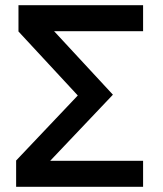

<svg xmlns="http://www.w3.org/2000/svg" viewBox="-20 -718 627 738"><path d="M530 0H42V-101L279 -351L51 -597V-698H530V-598H188L414 -354L173 -100H530Z"/></svg>

Font: IBM Plex Sans Medm
Style: Regular
Weight: 500
Designer: Mike Abbink, Paul van der Laan, Pieter van Rosmalen
Foundry: Bold Monday
Version: Version 3.005